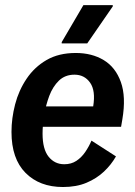

<svg xmlns="http://www.w3.org/2000/svg" viewBox="-20 -720 528 752"><path d="M226.7 12.5Q135 12.5 80 -42.9Q25 -98.3 25 -203.3Q25 -256.7 39.2 -311.2Q53.3 -365.8 84.2 -411.7Q115 -457.5 162.5 -485Q210 -512.5 276.7 -512.5Q340 -512.5 386.2 -484.6Q432.5 -456.7 453.3 -398.8Q474.2 -340.8 459.2 -252.5L454.2 -223.3H116.7L119.2 -303.3H345Q355 -365 332.9 -396.2Q310.8 -427.5 271.7 -427.5Q235 -427.5 210.8 -404.2Q186.7 -380.8 172.9 -344.2Q159.2 -307.5 152.9 -268.3Q146.7 -229.2 146.7 -196.7Q146.7 -135.8 170.4 -106.2Q194.2 -76.7 231.7 -76.7Q259.2 -76.7 279.2 -90Q299.2 -103.3 313.8 -124.6Q328.3 -145.8 338.3 -169.2L434.2 -107.5Q415.8 -75 387.1 -47.9Q358.3 -20.8 318.8 -4.2Q279.2 12.5 226.7 12.5ZM221.7 -550V-555L306.7 -700H421.7V-695L321.7 -550Z"/></svg>

Font: Familjen Grotesk SemiBold
Style: Italic
Weight: 600
Italic angle: -9.46201°
Designer: Anders Wikstroem, Jonas Baeckman, Matilda Gysing, Kristian Moeller
Foundry: Familjen STHLM AB
Version: Version 2.002